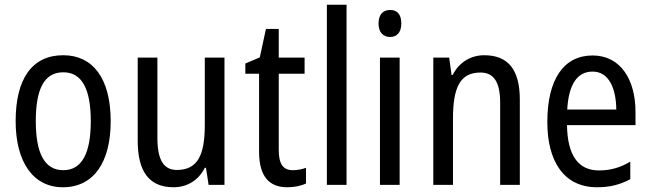

<svg xmlns="http://www.w3.org/2000/svg" viewBox="-20 -780 2744 810"><path d="M447 -269C447 -450 371 -547 247 -547C114 -547 46 -446 46 -269C46 -98 119 10 245 10C378 10 447 -99 447 -269ZM131 -269C131 -404 166 -475 247 -475C326 -475 363 -404 363 -269C363 -134 326 -62 247 -62C167 -62 131 -135 131 -269Z M927 -537H844V-253C844 -126 814 -63 726 -63C670 -63 644 -106 644 -199V-537H561V-186C561 -62 605 10 712 10C768 10 817 -18 844 -72H849L860 0H927Z M1215 -62C1173 -62 1156 -90 1156 -148V-469H1265V-537H1156V-658H1102L1076 -538L1015 -512V-469H1073V-140C1073 -34 1117 10 1192 10C1222 10 1251 4 1271 -6V-72C1255 -66 1234 -62 1215 -62Z M1442 0V-760H1359V0Z M1626 -738C1596 -738 1577 -719 1577 -681C1577 -644 1596 -624 1626 -624C1655 -624 1673 -644 1673 -681C1673 -719 1656 -738 1626 -738ZM1666 -537H1583V0H1666Z M2023 -547C1967 -547 1917 -518 1890 -464H1885L1875 -537H1808V0H1891V-279C1891 -413 1922 -474 2007 -474C2065 -474 2090 -431 2090 -347V0H2173V-360C2173 -488 2122 -547 2023 -547Z M2480 -546C2358 -546 2289 -445 2289 -265C2289 -102 2357 10 2499 10C2553 10 2596 -1 2639 -24V-98C2595 -72 2554 -61 2507 -61C2419 -61 2374 -125 2372 -252H2661V-308C2661 -444 2598 -546 2480 -546ZM2480 -478C2549 -478 2579 -407 2580 -318H2373C2379 -425 2416 -478 2480 -478Z"/></svg>

Font: Noto Sans Kannada Condensed
Style: Regular
Weight: 400
Width: 3
Designer: Jelle Bosma - Monotype Design Team
Foundry: Monotype Imaging Inc.
Version: Version 2.005